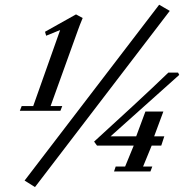

<svg xmlns="http://www.w3.org/2000/svg" viewBox="-20 -718 775 804"><path d="M126.5 65.4 83 38.1 646.5 -698.2 690.9 -672.4ZM63 -253.9 70.8 -273.9H119.1L231.9 -592.3L173.3 -568.4L168.5 -585L298.3 -657.7L326.2 -642.6Q312.5 -609.4 307.1 -593.8L191.9 -273.9H240.7L232.9 -253.9ZM457.5 0 464.4 -20.5H503.9L540 -108.4H386.2L374 -125L534.2 -272Q623.5 -354.5 685.1 -414.1H725.6L730.5 -404.3L442.9 -147H550.3L588.9 -251H664.1L625.5 -147H668L655.3 -108.4H615.2L579.1 -20.5H617.7L609.9 0Z"/></svg>

Font: Elstob 14pt Medium
Style: Italic
Weight: 500
Italic angle: -20°
Designer: Peter S. Baker
Version: Version 1.015